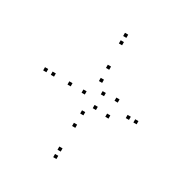

<svg xmlns="http://www.w3.org/2000/svg" viewBox="-179 -882 979 1035"><g transform="rotate(30 310.0 -365.0)"><path d="M328.2 -456.5V-476.5H308.2V-456.5ZM372.8 -399.5V-419.5H352.8V-399.5ZM454.2 -406.4V-426.4H434.2V-406.4ZM325.8 -536.8V-556.8H305.8V-536.8ZM190.8 -355.5V-375.5H170.8V-355.5ZM324.1 -174.3V-194.3H304.1V-174.3ZM454.2 -306.8V-326.8H434.2V-306.8ZM372.5 -313.2V-333.2H352.5V-313.2ZM328.2 -254.5V-274.5H308.2V-254.5ZM278.6 -355.4V-375.4H258.6V-355.4ZM320 -732V-752H300V-732ZM39.2 -356V-376H19.2V-356ZM320 22V2H300V22ZM600.8 -356V-376H580.8V-356ZM320 -24.2V-44.2H300V-24.2ZM86.7 -356V-376H66.7V-356ZM320 -685.8V-705.8H300V-685.8ZM553.3 -356V-376H533.3V-356Z"/></g></svg>

Font: Monaspace Argon Dots Var
Style: Regular
Weight: 400
Designer: Riley Cran and the Lettermatic Team
Version: Version 1.100 (Monaspace Argon Dots)